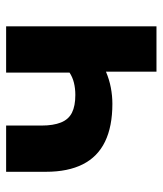

<svg xmlns="http://www.w3.org/2000/svg" viewBox="28 -559 531 627"><g transform="rotate(-90 293.5 -245.5)"><path d="M373 0V-165Q347 -154 320.5 -149Q294 -144 268 -144Q194 -144 144.5 -168Q95 -192 70.5 -240.5Q46 -289 46 -361V-491H197V-375Q197 -337 207 -312Q217 -287 239 -276Q261 -265 297 -265Q318 -265 336.5 -269.5Q355 -274 370 -284V-491H521V0Z"/></g></svg>

Font: Nunito Sans 12pt ExtraBold
Style: Regular
Weight: 800
Designer: Vernon Adams
Foundry: Vernon Adams
Version: Version 3.101;gftools[0.9.27]